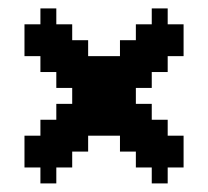

<svg xmlns="http://www.w3.org/2000/svg" viewBox="-20 -464 484 447"><path d="M74.1 -74.1H37V-148.1H74.1V-185.2H111.1V-222.2H148.1V-259.3H111.1V-296.3H74.1V-333.3H37V-407.4H74.1V-444.4H111.1V-407.4H148.1V-370.4H185.2V-333.3H259.3V-370.4H296.3V-407.4H333.3V-444.4H370.4V-407.4H407.4V-333.3H370.4V-296.3H333.3V-259.3H296.3V-222.2H333.3V-185.2H370.4V-148.1H407.4V-74.1H370.4V-37H333.3V-74.1H296.3V-111.1H259.3V-148.1H185.2V-111.1H148.1V-74.1H111.1V-37H74.1Z"/></svg>

Font: Jersey 15
Style: Regular
Weight: 400
Designer: Sarah Cadigan-Fried
Version: Version 1.001; ttfautohint (v1.8.4.7-5d5b)